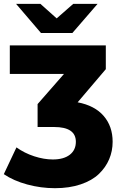

<svg xmlns="http://www.w3.org/2000/svg" viewBox="-38 -779 627 1002"><path d="M249 203.1Q175.3 203.1 104.2 183.8Q33.2 164.6 -18.1 129.9L47.9 -9.8Q89.4 20 140.4 36.6Q191.4 53.2 237.8 53.2Q294.4 53.2 326.2 28.6Q357.9 3.9 357.9 -39.1Q357.9 -116.2 244.1 -116.2H158.2V-235.8L295.9 -393.1H13.2V-542H514.2V-418L367.2 -245.1Q456.5 -228 503.2 -173.8Q549.8 -119.6 549.8 -39.1Q549.8 9.3 531.7 52Q513.7 94.7 478 128.9Q442.4 163.1 383.3 183.1Q324.2 203.1 249 203.1ZM175.8 -606.9 45.9 -758.8H172.9L257.8 -683.1L344.2 -758.8H471.2L339.8 -606.9Z"/></svg>

Font: Montserrat ExtraBold
Style: Regular
Weight: 800
Designer: Julieta Ulanovsky
Foundry: Julieta Ulanovsky
Version: Version 9.000